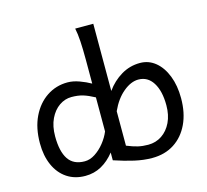

<svg xmlns="http://www.w3.org/2000/svg" viewBox="-112 -910 1134 1051"><g transform="rotate(-15 455.5 -384.5)"><path d="M502.9 -781.2V-400.4Q537.6 -449.2 586.7 -478.5Q635.7 -507.8 693.4 -507.8Q742.7 -507.8 780.8 -476.6Q818.8 -445.3 840.3 -390.1Q861.8 -335 861.8 -263.7Q861.8 -180.2 832.5 -118.2Q803.2 -56.2 750.2 -22Q697.3 12.2 625 12.2Q577.6 12.2 525.6 0.5Q473.6 -11.2 412.6 -31.7V-75.7Q378.9 -33.2 337.6 -10.5Q296.4 12.2 246.6 12.2Q187 12.2 143.1 -17.1Q99.1 -46.4 75.2 -99.9Q51.3 -153.3 51.3 -224.6Q51.3 -311 82 -374.5Q112.8 -438 165.3 -472.9Q217.8 -507.8 283.2 -507.8Q314.5 -507.8 349.4 -495.1Q384.3 -482.4 412.6 -466.3V-603Q412.6 -661.6 409.9 -706.1Q407.2 -750.5 400.4 -781.2ZM412.6 -195.3V-388.2Q376.5 -407.7 348.4 -416.3Q320.3 -424.8 283.2 -424.8Q246.1 -424.8 213.9 -402.6Q181.6 -380.4 161.6 -338.9Q141.6 -297.4 141.6 -239.3Q141.6 -154.3 170.9 -110.1Q200.2 -65.9 263.7 -65.9Q293.5 -65.9 322.5 -84.7Q351.6 -103.5 375.5 -133.3Q399.4 -163.1 412.6 -195.3ZM502.9 -285.6V-90.3Q538.6 -75.7 564.9 -69.6Q591.3 -63.5 622.6 -63.5Q666 -63.5 700.2 -86.4Q734.4 -109.4 754.2 -150.6Q773.9 -191.9 773.9 -246.6Q773.9 -328.1 744.1 -375.2Q714.4 -422.4 661.6 -422.4Q619.6 -422.4 575.9 -386.2Q532.2 -350.1 502.9 -285.6Z"/></g></svg>

Font: Andika LitF DSA DSG
Style: Regular
Weight: 400
Designer: Victor Gaultney, Annie Olsen, Julie Remington, Don Collingsworth, Eric Hays, Becca Hirsbrunner
Foundry: SIL International
Version: Version 6.200 ; LitF DSA DSG; ttfautohint (v1.8.3.10-c5d8)